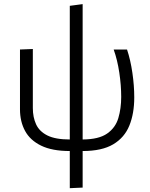

<svg xmlns="http://www.w3.org/2000/svg" viewBox="-20 -742 746 956"><path d="M327.5 195V10Q239.5 10 184.8 -16.8Q130 -43.5 104.8 -90.2Q79.5 -137 79.5 -197.5V-495.5L143.5 -498V-204Q143.5 -158 159.8 -122.8Q176 -87.5 216 -67.5Q256 -47.5 327.5 -47.5V-713L391.5 -721.5V-47.5Q472 -48 513.5 -77Q555 -106 569.2 -154Q583.5 -202 583.5 -259.5Q583.5 -317 574 -380.5Q564.5 -444 546 -495.5H612.5Q630 -443 639.2 -379.2Q648.5 -315.5 648.5 -257Q648.5 -177 624.2 -117Q600 -57 543.8 -23.5Q487.5 10 391.5 10V192Z"/></svg>

Font: Heraclito Light
Style: Regular
Weight: 300
Designer: Kostas Bartsokas (font) & Cristiano Sobral (main changes)
Foundry: Kostas Bartsokas (font) & Cristiano Sobral (main changes)
Version: Version 1.00;July 8, 2020;FontCreator 13.0.0.2655 64-bit